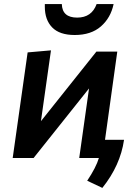

<svg xmlns="http://www.w3.org/2000/svg" viewBox="-20 -772 651 938"><path d="M480 146Q568 36 586 -89H493L553 -520H451L180 -180L229 -526L115 -516L42 0H144L415 -340L367 0H463Q450 45 406 111ZM345 -601Q425 -601 473 -643Q521 -685 535 -752H452Q428 -686 357 -686Q284 -686 282 -752H199V-739Q199 -675 235 -638Q271 -601 345 -601Z"/></svg>

Font: Brisa Sans Medium
Style: Italic
Weight: 600
Italic angle: -8°
Designer: Dalton Maag Ltd
Foundry: Dalton Maag Ltd
Version: Version 1.101;July 10, 2019;FontCreator 11.5.0.2425 64-bit